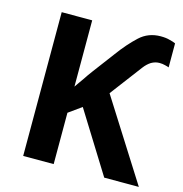

<svg xmlns="http://www.w3.org/2000/svg" viewBox="-107 -823 878 921"><g transform="rotate(15 332.0 -362.5)"><path d="M579.1 -725.1Q606.4 -725.1 624 -719.7Q641.6 -715.8 653.8 -710V-590.8Q646.5 -593.8 633.8 -596.7Q621.6 -600.1 606 -600.1Q585.4 -600.1 565.9 -588.9Q547.4 -577.1 532.2 -557.1L412.1 -397.9L664.1 0H492.2L305.2 -300.8L241.2 -254.9V0H89.8V-713.9H241.2V-384.8Q246.6 -392.6 257.3 -408Q268.1 -423.3 273.4 -430.7Q286.6 -451.2 305.2 -476.1L386.2 -584Q429.7 -643.6 474.6 -685.1Q517.6 -725.1 579.1 -725.1Z"/></g></svg>

Font: Droid Sans Thai
Style: Bold
Weight: 700
Designer: Steve Matteson
Foundry: Ascender Corporation
Version: Version 1.00